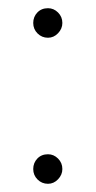

<svg xmlns="http://www.w3.org/2000/svg" viewBox="-20 -442 233 468"><path d="M97 -66Q111 -66 121.5 -55.5Q132 -45 132 -30Q132 -16 121.5 -5Q111 6 97 6Q82 6 71.5 -4.5Q61 -15 61 -30Q61 -45 71 -55.5Q81 -66 97 -66ZM97 -422Q111 -422 121.5 -411.5Q132 -401 132 -386Q132 -372 121.5 -361Q111 -350 97 -350Q82 -350 71.5 -360.5Q61 -371 61 -386Q61 -401 71 -411.5Q81 -422 97 -422Z"/></svg>

Font: Dosis
Style: ExtraLight
Weight: 250
Designer: Edgar Tolentino, Pablo Impallari, Igino Marini
Foundry: Edgar Tolentino, Pablo Impallari, Igino Marini
Version: Version 1.007